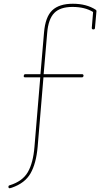

<svg xmlns="http://www.w3.org/2000/svg" viewBox="-20 -775 568 1025"><path d="M417 -362H212L181 9Q173 98 143 150.5Q113 203 43 227Q34 230 32 230Q25 230 25 222.5Q25 215 32 214Q100 193 128.5 144Q157 95 164 9L195 -362H115Q105 -362 107 -370Q107 -379 116 -379H196L215 -601Q222 -685 259 -720Q296 -755 369 -755Q442 -755 491 -723Q495 -720 495 -716L487 -626Q487 -618 478.5 -618Q470 -618 470 -626L477 -711Q433 -738 367 -738Q301 -738 269.5 -705.5Q238 -673 232 -600L213 -379H418Q426 -379 426 -370Q424 -362 417 -362Z"/></svg>

Font: Flamenco Light
Style: Regular
Weight: 300
Designer: Luciano Vergara
Foundry: Luciano Vergara
Version: Version 1.003